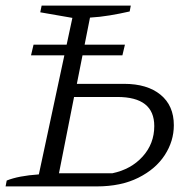

<svg xmlns="http://www.w3.org/2000/svg" viewBox="-27 -667 691 687"><path d="M-7 0 -3 -21Q39 -38 112 -43L232 -603L117 -623L122 -647H441L437 -626Q402 -618 366 -612Q330 -606 295 -604L248 -367H417Q500 -367 547.5 -328Q595 -289 595 -219Q595 -162 562.5 -112Q530 -62 468 -31Q406 0 319 0ZM184 -47H375Q442 -61 483.5 -107Q525 -153 525 -216Q525 -320 393 -320H238ZM93 -507.1H420L411 -469.1H84Z"/></svg>

Font: Piazzolla SC Light
Style: Italic
Weight: 300
Italic angle: -11.3°
Designer: Juan Pablo del Peral
Foundry: Huerta Tipografica
Version: Version 1.330